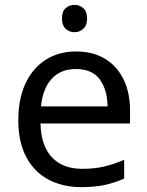

<svg xmlns="http://www.w3.org/2000/svg" viewBox="-20 -757 604 787"><path d="M292 -546Q361 -546 410.5 -516Q460 -486 486.5 -431.5Q513 -377 513 -304V-251H146Q148 -160 192.5 -112.5Q237 -65 317 -65Q368 -65 407.5 -74.5Q447 -84 489 -102V-25Q448 -7 408 1.5Q368 10 313 10Q237 10 178.5 -21Q120 -52 87.5 -113.5Q55 -175 55 -264Q55 -352 84.5 -415Q114 -478 167.5 -512Q221 -546 292 -546ZM291 -474Q228 -474 191.5 -433.5Q155 -393 148 -321H421Q420 -389 389 -431.5Q358 -474 291 -474ZM286 -737Q306 -737 321.5 -723.5Q337 -710 337 -681Q337 -653 321.5 -639Q306 -625 286 -625Q264 -625 249 -639Q234 -653 234 -681Q234 -710 249 -723.5Q264 -737 286 -737Z"/></svg>

Font: Noto Sans Hatran
Style: Regular
Weight: 400
Designer: Monotype Design Team
Foundry: Monotype Imaging Inc.
Version: Version 2.001; ttfautohint (v1.8.4.7-5d5b)